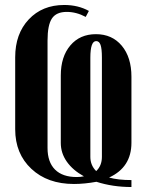

<svg xmlns="http://www.w3.org/2000/svg" viewBox="-20 -729 589 771"><path d="M170.9 -565.9V-134.8Q170.9 -78.1 200.9 -48.1Q231 -18.1 288.1 -18.1Q303.7 -18.1 316.9 -21Q272.5 -45.4 248.3 -79.8Q224.1 -114.3 224.1 -154.8V-425.8Q224.1 -501.5 262.5 -546.6Q300.8 -591.8 365.2 -591.8Q430.2 -591.8 469 -545.4Q507.8 -499 507.8 -420.9V-155.8Q507.8 -57.1 418 -16.1Q454.1 -5.9 507.8 -5.9V22Q432.6 22 367.2 1Q318.8 9.8 276.9 9.8Q170.9 9.8 106 -51Q41 -111.8 41 -210V-499Q41 -593.3 95.5 -651.1Q149.9 -709 237.8 -709Q293.9 -709 336.9 -685.1L324.2 -661.1Q286.6 -681.2 248 -681.2Q206.1 -681.2 188.5 -654.8Q170.9 -628.4 170.9 -565.9ZM366.2 -42Q389.2 -63.5 389.2 -99.1V-498Q389.2 -533.2 383.8 -548.6Q378.4 -564 366.2 -564Q342.8 -564 342.8 -497.1V-99.1Q342.8 -65.4 366.2 -42Z"/></svg>

Font: Moniqa Black Heading
Style: Regular
Weight: 900
Designer: Rajesh Rajput
Foundry: Rajesh Rajput
Version: Version 1.000